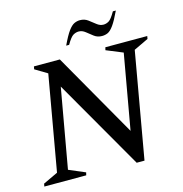

<svg xmlns="http://www.w3.org/2000/svg" viewBox="-121 -952 1015 1067"><g transform="rotate(-15 386.5 -418.5)"><path d="M4 0 7 -16 92 -56 188 -602 118 -644 121 -660H270L547 -175L623 -605L528 -644L532 -660H773L770 -644L686 -604L579 5H534L236 -513L155 -56L249 -16L245 0ZM324 -725Q349 -778 367 -802.5Q385 -827 401 -834.5Q417 -842 434 -842Q460 -842 479.5 -827.5Q499 -813 517 -798.5Q535 -784 555 -784Q571 -784 586 -793Q601 -802 624 -842H641Q616 -789 598 -764Q580 -739 564.5 -732Q549 -725 531 -725Q505 -725 486 -739.5Q467 -754 449 -768.5Q431 -783 411 -783Q395 -783 379.5 -774Q364 -765 341 -725Z"/></g></svg>

Font: Spectral SC Medium
Style: Italic
Weight: 500
Italic angle: -10°
Designer: Jean-Baptiste Levee
Foundry: Production Type
Version: Version 2.001